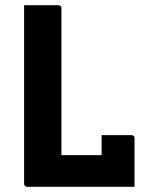

<svg xmlns="http://www.w3.org/2000/svg" viewBox="-20 -720 590 740"><path d="M83.9 0Q81.8 0 79.8 -0.9Q77.8 -1.9 76.3 -3.4Q74.8 -4.9 73.9 -6.9Q72.9 -8.9 72.9 -11Q72.9 -88.3 72.9 -166.1Q72.9 -244 72.9 -321.2Q72.9 -398.4 72.9 -472.7Q72.9 -546.9 72.9 -617.1Q72.9 -637.8 72.9 -658.5Q72.9 -679.3 72.9 -700Q106.8 -700 139.8 -700Q172.8 -700 205.8 -700Q209 -700 211.4 -698.5Q213.8 -697 215.3 -694.5Q216.8 -692 216.8 -689Q216.8 -619.2 216.8 -548.1Q216.8 -477 216.8 -405.6Q216.8 -334.1 216.8 -263Q216.8 -191.9 216.8 -122.1H390.7Q417.3 -122.1 435.6 -115.5Q453.9 -108.9 466.1 -94.1Q478.2 -79.4 485.8 -56.4Q493.4 -33.5 498.5 0ZM371.7 -199.2Q392.4 -199.2 411.2 -199.2Q430.1 -199.2 448.6 -199.2Q467 -199.2 487.5 -199.2Q490.5 -199.2 493 -197.7Q495.5 -196.2 497 -193.7Q498.5 -191.2 498.5 -188.2Q498.5 -169.3 498.5 -145.1Q498.5 -120.9 498.5 -94.5Q498.5 -68.1 498.5 -43.5Q498.5 -18.9 498.5 0Q450.4 -4.3 422.3 -18.4Q394.2 -32.5 383 -55.3Q371.7 -78.1 371.7 -107.8Q371.7 -122 371.7 -138.2Q371.7 -154.4 371.7 -170.5Q371.7 -186.7 371.7 -199.2Z"/></svg>

Font: Recursive Sans Linear Light
Style: Regular
Weight: 300
Version: Version 1.085